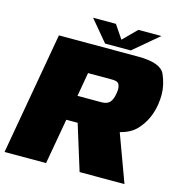

<svg xmlns="http://www.w3.org/2000/svg" viewBox="-154 -918 965 1023"><g transform="rotate(15 328.0 -406.5)"><path d="M82 -675H519.5Q644 -675 668.2 -620Q692.5 -565 692.5 -510Q692.5 -485 688.5 -458Q675 -370 619.5 -310.5Q587 -275.5 528.5 -261L624.5 0H377L299 -251H236.5L192 0H-37ZM393 -389.5Q424 -389.5 438.5 -405.2Q453 -421 458.5 -455Q461 -469 461 -480Q461 -495.5 454 -508.2Q447 -521 416 -521H284L261 -389.5ZM233.5 -813H359.5L409.5 -739L483.5 -813H610.5L472.5 -696.5H331Z"/></g></svg>

Font: Rudi
Style: Regular
Weight: 400
Italic angle: -10°
Designer: Tyler Finck
Foundry: Etcetera Type Company
Version: Version 1.111; ttfautohint (v1.8.4)